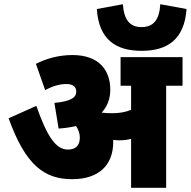

<svg xmlns="http://www.w3.org/2000/svg" viewBox="-20 -894 908 914"><path d="M868 -851 743 -874C739 -802 712 -765 654 -765C596 -765 570 -802 565 -874L441 -851C450 -708 529 -652 654 -652C779 -652 858 -708 868 -851ZM519 -218C519 -222 519 -225 519 -228C528 -227 538 -226 548 -226C567 -226 586 -228 604 -233V0H771V-486H849V-622H554V-486H604V-371C577 -360 547 -355 514 -355C494 -355 478 -356 464 -358C491 -387 505 -424 505 -467C505 -560 451 -632 325 -632C259 -632 200 -615 151 -590L195 -465C230 -484 264 -494 296 -494C326 -494 343 -482 343 -458C343 -430 319 -412 239 -404L259 -282C289 -284 316 -288 342 -294C354 -276 360 -258 360 -239C360 -201 340 -182 303 -182C246 -182 204 -244 153 -390L21 -331C102 -106 192 -41 324 -41C450 -41 519 -108 519 -218Z"/></svg>

Font: Noto Sans Devanagari SemiCondensed Black
Style: Regular
Weight: 900
Width: 4
Designer: Jelle Bosma - Monotype Design Team
Foundry: Monotype Imaging Inc.
Version: Version 2.004